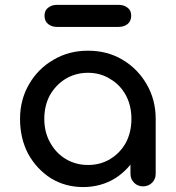

<svg xmlns="http://www.w3.org/2000/svg" viewBox="-20 -757 715 781"><path d="M318.4 3.9Q245.1 3.9 186.5 -32.2Q128.9 -69.3 94.7 -130.9Q61.5 -194.3 61.5 -273.4Q61.5 -351.6 98.6 -415Q134.8 -477.5 197.3 -513.7Q259.8 -550.8 337.9 -550.8Q416 -550.8 477.5 -514.6Q540 -477.5 576.2 -415Q613.3 -351.6 613.3 -273.4Q599.6 -273.4 574.2 -273.4Q574.2 -194.3 540 -131.8Q506.8 -69.3 449.2 -32.2Q390.6 3.9 318.4 3.9ZM337.9 -85.9Q388.7 -85.9 428.7 -110.4Q468.8 -134.8 492.2 -176.8Q514.6 -219.7 514.6 -273.4Q514.6 -327.1 492.2 -369.1Q468.8 -412.1 428.7 -435.5Q388.7 -460.9 337.9 -460.9Q288.1 -460.9 247.1 -436.5Q207 -412.1 182.6 -369.1Q160.2 -327.1 160.2 -273.4Q160.2 -219.7 183.6 -177.7Q207 -134.8 247.1 -110.4Q288.1 -85.9 337.9 -85.9ZM561.5 1Q540 1 525.4 -13.7Q510.7 -28.3 510.7 -49.8Q510.7 -100.6 510.7 -203.1Q515.6 -229.5 530.3 -308.6Q550.8 -299.8 613.3 -273.4Q613.3 -216.8 613.3 -49.8Q613.3 -28.3 598.6 -13.7Q584 1 561.5 1ZM211.9 -647.5Q190.4 -647.5 175.8 -659.2Q161.1 -670.9 161.1 -693.4Q161.1 -714.8 175.8 -725.6Q190.4 -737.3 211.9 -737.3Q294.9 -737.3 461.9 -737.3Q484.4 -737.3 499 -725.6Q513.7 -714.8 513.7 -693.4Q513.7 -670.9 499 -659.2Q484.4 -647.5 461.9 -647.5Q378.9 -647.5 211.9 -647.5Z"/></svg>

Font: Abed
Style: Bold
Weight: 700
Designer: Johan Aakerlund
Version: Version 3.105